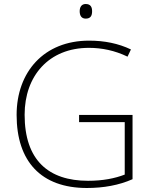

<svg xmlns="http://www.w3.org/2000/svg" viewBox="-20 -929 762 959"><path d="M408 -909C387 -909 378 -893 378 -873C378 -851 387 -836 408 -836C433 -836 440 -851 440 -873C440 -893 433 -909 408 -909ZM375 -355V-319H603V-57C554 -38 494 -26 420 -26C222 -26 103 -129 103 -356C103 -550 224 -690 424 -690C488 -690 553 -677 617 -646L634 -682C571 -712 502 -726 425 -726C199 -726 63 -569 63 -355C63 -123 185 10 414 10C497 10 575 -4 642 -34V-355Z"/></svg>

Font: Noto Sans Gurmukhi UI ExtraLight
Style: Regular
Weight: 200
Designer: Jelle Bosma - Monotype Design Team
Foundry: Monotype Imaging Inc.
Version: Version 2.004